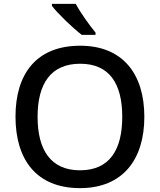

<svg xmlns="http://www.w3.org/2000/svg" viewBox="-20 -961 825 991"><path d="M371 -941H248V-931C275 -894 355 -817 402 -781H473V-793C442 -830 395 -896 371 -941ZM725 -358C725 -580 613 -725 394 -725C167 -725 60 -579 60 -359C60 -138 167 10 393 10C613 10 725 -137 725 -358ZM174 -358C174 -529 242 -632 394 -632C545 -632 611 -529 611 -358C611 -187 545 -82 393 -82C242 -82 174 -187 174 -358Z"/></svg>

Font: Noto Sans Bassa Vah Medium
Style: Regular
Weight: 500
Designer: Monotype Design Team
Foundry: Monotype Imaging Inc.
Version: Version 2.002